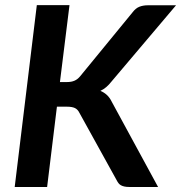

<svg xmlns="http://www.w3.org/2000/svg" viewBox="-20 -744 720 764"><path d="M218.5 -417.5H246.5Q264 -417.5 276.2 -422.8Q288.5 -428 298.5 -440L507.5 -695Q520 -711.5 534.8 -717.2Q549.5 -723 569 -723H680.5L424.5 -420.5Q413.5 -406.5 402.5 -397.2Q391.5 -388 379.5 -382.5Q394 -376.5 405.2 -366.2Q416.5 -356 425 -338.5L609 0H494.5Q483 0 475 -1.8Q467 -3.5 461.2 -6.8Q455.5 -10 451.8 -14.8Q448 -19.5 445 -25.5L296 -295Q289.5 -308.5 278.2 -314Q267 -319.5 245.5 -319.5H206.5L167.5 0H38.5L126.5 -723.5H256.5Z"/></svg>

Font: Lato 2
Style: Bold Italic
Weight: 700
Italic angle: -7°
Designer: Lukasz Dziedzic with Adam Twardoch and Botio Nikoltchev
Foundry: tyPoland Lukasz Dziedzic
Version: Version 2.015; 2015-08-06; http://www.latofonts.com/